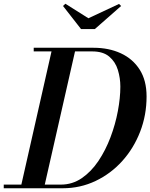

<svg xmlns="http://www.w3.org/2000/svg" viewBox="-56 -1005 802 1025"><path d="M416 -907.5 579.5 -984 590.5 -973 450.5 -850H376.5L280.5 -973L293 -985ZM279 0H-36V-19.5H58L219 -730.5H124V-750H443.5Q525 -750 589 -720.5Q653 -691 689.8 -633.2Q726.5 -575.5 726.5 -490Q726.5 -390.5 692.2 -302Q658 -213.5 596.8 -145.5Q535.5 -77.5 454 -38.8Q372.5 0 279 0ZM436.5 -730.5H344.5L183 -19.5H269Q330.5 -19.5 381 -54.2Q431.5 -89 469.8 -146.2Q508 -203.5 534 -272.5Q560 -341.5 573.2 -412Q586.5 -482.5 586.5 -542.5Q586.5 -588.5 573.2 -631.8Q560 -675 527.2 -702.8Q494.5 -730.5 436.5 -730.5Z"/></svg>

Font: Bodoni* 11pt Medium
Style: Italic
Weight: 500
Italic angle: -13°
Version: Version 2.3